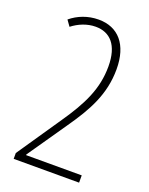

<svg xmlns="http://www.w3.org/2000/svg" viewBox="-137 -796 676 869"><g transform="rotate(20 200.5 -362.0)"><path d="M354 0V-35H86V-38L215 -225C287 -328 338 -419 338 -540C338 -659 280 -724 186 -724C133 -724 87 -705 52 -676L72 -648C103 -672 142 -689 184 -689C253 -689 299 -643 299 -539C299 -431 256 -346 184 -241L39 -28V0Z"/></g></svg>

Font: Noto Sans ExtraCondensed ExtraLight
Style: Regular
Weight: 200
Width: 2
Designer: Monotype Design Team
Foundry: Monotype Imaging Inc.
Version: Version 2.013